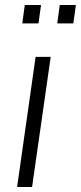

<svg xmlns="http://www.w3.org/2000/svg" viewBox="-20 -743 322 763"><path d="M48 0 121.5 -517H181.5L107.5 0ZM207.5 -650 217.5 -723H281.5L271.5 -650ZM68.5 -650 78.5 -723H143L133 -650Z"/></svg>

Font: Public Sans Thin ExtraLight
Style: Italic
Weight: 250
Italic angle: -8°
Version: Version 2.001